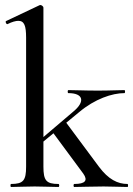

<svg xmlns="http://www.w3.org/2000/svg" viewBox="-20 -745 531 765"><path d="M488 -12C449 -12 412 -30 374 -81L244 -256L295 -298C358 -351 427 -374 476 -374C479 -374 479 -386 476 -386C447 -386 422 -384 370 -384C313 -384 285 -386 252 -386C249 -386 249 -374 252 -374C312 -374 320 -341 274 -302L153 -199V-715C153 -719 146 -725 141 -725C140 -725 139 -725 137 -724L4 -661C0 -659 5 -647 10 -649C28 -658 43 -662 53 -662C77 -662 84 -642 84 -595V-81C84 -26 73 -12 24 -12C21 -12 21 0 24 0C49 0 82 -2 118 -2C155 -2 188 0 213 0C217 0 217 -12 213 -12C164 -12 153 -26 153 -81V-181L193 -214L312 -53C331 -26 320 -12 276 -12C272 -12 272 0 276 0C307 0 342 -2 393 -2C429 -2 463 0 488 0C491 0 491 -12 488 -12Z"/></svg>

Font: Cormorant Infant Book
Style: Regular
Weight: 500
Designer: Christian Thalmann (Catharsis Fonts)
Version: Version 1.000;PS 002.000;hotconv 1.0.88;makeotf.lib2.5.64775